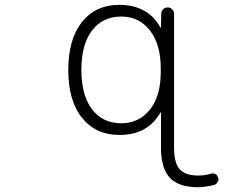

<svg xmlns="http://www.w3.org/2000/svg" viewBox="-20 -576 1040 803"><path d="M487.3 -60.5Q560.5 -60.5 606.4 -116.7Q652.3 -172.9 652.3 -275.4V-291Q652.3 -390.6 606.9 -448.7Q561.5 -506.8 487.3 -506.8Q409.2 -506.8 364.7 -448.2Q320.3 -389.6 320.3 -283.7Q320.3 -177.7 364.7 -119.1Q409.2 -60.5 487.3 -60.5ZM653.3 -103.5Q653.3 -105.5 651.9 -106Q650.4 -106.4 650.4 -104.5Q597.7 -11.7 480.5 -11.7Q479.5 -11.7 478.5 -11.7Q380.9 -11.7 323.2 -83Q265.6 -154.3 265.6 -283.2Q265.6 -412.1 322.8 -483.9Q379.9 -555.7 478.5 -555.7Q597.7 -555.7 650.4 -461.9Q650.4 -460 651.9 -460.4Q653.3 -460.9 653.3 -462.9L654.3 -518.6Q654.3 -529.3 662.1 -537.1Q669.9 -544.9 681.2 -544.9Q692.4 -544.9 700.2 -537.1Q708 -529.3 708 -517.6V42Q708 105.5 731.4 131.8Q754.9 158.2 810.5 158.2Q835.9 158.2 861.3 150.4Q871.1 147.5 880.4 151.9Q889.6 156.2 891.6 166Q893.6 169.9 893.6 173.8Q893.6 179.7 890.6 184.6Q885.7 194.3 876 197.3Q841.8 206.1 807.6 207Q727.5 207 690.4 167.5Q653.3 127.9 653.3 42Z"/></svg>

Font: Rounded Mgen+ 2m light
Style: Regular
Weight: 200
Designer: [Source Han Sans]
Ryoko NISHIZUKA  (kana & ideographs); Paul D. Hunt (Latin, Greek & Cyrillic); Wenlong ZHANG  (bopomofo
Version: Version 1.059.20150602